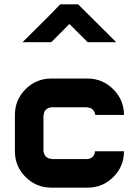

<svg xmlns="http://www.w3.org/2000/svg" viewBox="-20 -860 632 880"><path d="M416.7 -333.3Q415 -346.7 406.2 -356.7Q397.5 -366.7 381.7 -366.7V-368.3H215Q201.7 -366.7 191.2 -357.9Q180.8 -349.2 180.8 -333.3H179.2V-166.7Q180.8 -153.3 190 -142.9Q199.2 -132.5 215 -132.5V-130.8H381.7Q395 -132.5 405 -141.7Q415 -150.8 415 -166.7H548.3Q548.3 -97.5 499.6 -48.8Q450.8 0 381.7 0H215Q145.8 0 97.1 -48.8Q48.3 -97.5 48.3 -166.7V-333.3Q48.3 -402.5 97.1 -451.2Q145.8 -500 215 -500H381.7Q450 -500 499.2 -450.8Q548.3 -401.7 548.3 -333.3ZM338.3 -840Q343.3 -835 512.5 -666.7H381.7L298.3 -750L215 -666.7H83.3Q102.5 -685.8 137.9 -720.8Q173.3 -755.8 202.1 -784.6Q230.8 -813.3 255.8 -840Z"/></svg>

Font: 0xA000-Squareish
Style: Squareish-Bold
Weight: 700
Version: Version 0.1